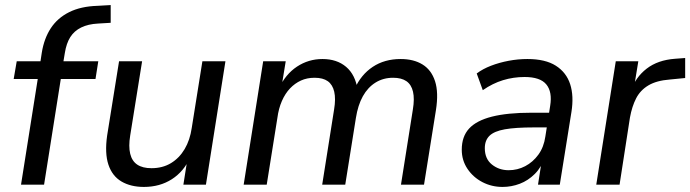

<svg xmlns="http://www.w3.org/2000/svg" viewBox="-20 -729 2725 758"><path d="M63 0 129 -417H34L46 -487H151L138 -475L145 -521Q154 -577 180.5 -617.5Q207 -658 253 -681Q299 -704 365 -706L417 -709V-639L367 -636Q328 -634 300.5 -620.5Q273 -607 257.5 -582.5Q242 -558 236 -520L229 -478L222 -487H368L357 -417H220L154 0Z M548 9Q496 9 459.5 -12.5Q423 -34 408 -79Q393 -124 403 -194L450 -487H541L494 -194Q487 -151 494 -122Q501 -93 522 -79Q543 -65 578 -65Q622 -65 655 -85Q688 -105 709 -140.5Q730 -176 737 -224L779 -487H870L793 0H704L721 -108H731Q706 -52 658.5 -21.5Q611 9 548 9Z M942 0 1019 -487H1108L1090 -377L1080 -378Q1107 -436 1152.5 -466Q1198 -496 1253 -496Q1310 -496 1346.5 -465Q1383 -434 1392 -374L1380 -378Q1405 -434 1451.5 -465Q1498 -496 1562 -496Q1613 -496 1648 -474.5Q1683 -453 1697.5 -408.5Q1712 -364 1701 -294L1654 0H1563L1610 -297Q1617 -339 1610.5 -367Q1604 -395 1584.5 -408.5Q1565 -422 1532 -422Q1493 -422 1462.5 -403Q1432 -384 1412.5 -349Q1393 -314 1385 -263L1343 0H1252L1299 -297Q1306 -339 1299.5 -367Q1293 -395 1274 -408.5Q1255 -422 1222 -422Q1192 -422 1168 -411Q1144 -400 1125 -380Q1106 -360 1093 -330.5Q1080 -301 1075 -263L1033 0Z M1964 9Q1921 9 1884.5 -10Q1848 -29 1825.5 -62.5Q1803 -96 1803 -138Q1803 -190 1832 -221.5Q1861 -253 1922 -268.5Q1983 -284 2078 -284H2159L2150 -226H2088Q2015 -226 1973 -218.5Q1931 -211 1912.5 -193Q1894 -175 1894 -144Q1894 -102 1922 -79.5Q1950 -57 1988 -57Q2023 -57 2053.5 -73Q2084 -89 2105.5 -118.5Q2127 -148 2133 -190L2152 -311Q2161 -366 2137 -395.5Q2113 -425 2051 -425Q2007 -425 1966 -412.5Q1925 -400 1886 -373L1862 -439Q1886 -457 1918.5 -469.5Q1951 -482 1988 -489Q2025 -496 2062 -496Q2133 -496 2174.5 -469.5Q2216 -443 2231 -396.5Q2246 -350 2236 -287L2190 0H2104L2121 -109H2131Q2118 -69 2091.5 -42.5Q2065 -16 2032 -3.5Q1999 9 1964 9Z M2334 0 2411 -487H2500L2481 -371H2471Q2489 -424 2533 -458Q2577 -492 2645 -497L2685 -500V-421L2624 -415Q2572 -411 2540 -392Q2508 -373 2491.5 -341Q2475 -309 2467 -265L2426 0Z"/></svg>

Font: Nunito Sans 12pt Medium
Style: Italic
Weight: 500
Italic angle: -9°
Designer: Vernon Adams
Foundry: Vernon Adams
Version: Version 3.101;gftools[0.9.27]